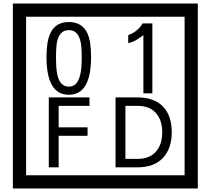

<svg xmlns="http://www.w3.org/2000/svg" viewBox="-20 -980 1195 1090"><path d="M1103 90H53V-960H1103ZM1028 15V-885H128V15ZM497 -656Q497 -442 371 -442Q244 -442 244 -656Q244 -744 265 -789Q294 -855 371 -855Q448 -855 477 -789Q497 -745 497 -656ZM444 -656Q444 -723 435 -752Q420 -809 371 -809Q322 -809 306 -752Q298 -723 298 -656Q298 -587 306 -553Q322 -488 371 -488Q419 -488 435 -554Q444 -587 444 -656ZM845 -450H794V-781Q748 -743 708 -735V-781Q759 -798 790 -847H845ZM488 -379H313V-257H477V-209H313V-30H257V-427H488ZM955 -229Q955 -136 904.5 -83Q854 -30 760 -30H636V-427H760Q855 -427 905 -375.5Q955 -324 955 -229ZM901 -229Q901 -298 865 -338.5Q829 -379 761 -379H692V-78H761Q829 -78 865 -119Q901 -160 901 -229Z"/></svg>

Font: Unicode BMP Fallback SIL
Style: Regular
Weight: 400
Foundry: NRSI, SIL International
Version: Version 5.1 Based on Unicode 5.1